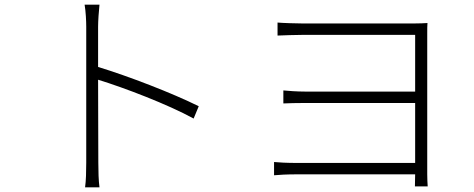

<svg xmlns="http://www.w3.org/2000/svg" viewBox="-20 -784 2040 826"><path d="M351 -84C351 -48 350 -5 346 22H408C404 -6 403 -50 403 -84L402 -441C513 -407 702 -335 813 -274L835 -327C720 -384 533 -456 402 -496V-669C402 -693 405 -736 408 -764H344C349 -735 351 -693 351 -669C351 -586 351 -128 351 -84Z M1159 -87V-30C1178 -32 1216 -34 1258 -34H1766L1765 18H1820C1819 2 1818 -13 1818 -34C1818 -145 1818 -598 1818 -637C1818 -661 1818 -673 1819 -685C1804 -684 1786 -683 1758 -683C1658 -683 1334 -683 1284 -683C1260 -683 1192 -685 1174 -687V-631C1191 -632 1260 -634 1284 -634C1334 -634 1729 -634 1766 -634V-390H1294C1256 -390 1219 -393 1199 -395V-339C1221 -340 1256 -341 1296 -341H1766V-83H1257C1215 -83 1178 -85 1159 -87Z"/></svg>

Font: Noto Sans SC Light
Style: Regular
Weight: 300
Designer: Ryoko NISHIZUKA 西塚涼子 (kana, bopomofo & ideographs); Paul D. Hunt (Latin, Greek & Cyrillic); Sandoll Communications 산돌커뮤니
Foundry: Adobe
Version: Version 2.004;hotconv 1.0.118;makeotfexe 2.5.65603